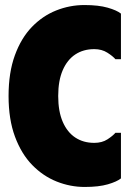

<svg xmlns="http://www.w3.org/2000/svg" viewBox="-20 -731 528 762"><path d="M14 -350Q14 -443 39 -511.5Q64 -580 106.5 -624Q149 -668 203 -689.5Q257 -711 315 -711Q371 -711 407.5 -700.5Q444 -690 460 -677V-496H438Q428 -508 406 -522Q384 -536 354 -536Q311 -536 279 -515Q247 -494 229 -452.5Q211 -411 211 -350Q211 -289 229 -247.5Q247 -206 279 -185Q311 -164 354 -164Q385 -164 406.5 -178Q428 -192 438 -204H460V-23Q444 -10 408 0.5Q372 11 316 11Q259 11 205 -10.5Q151 -32 108 -76Q65 -120 39.5 -188.5Q14 -257 14 -350Z"/></svg>

Font: Phudu Light Black
Style: Regular
Weight: 900
Version: Version 1.005;gftools[0.9.23]